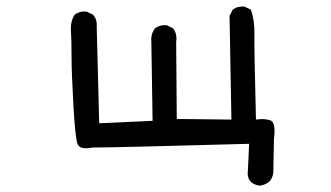

<svg xmlns="http://www.w3.org/2000/svg" viewBox="-20 -467 1040 604"><path d="M796.9 117.2Q781.2 115.2 769.5 105.5Q756.8 91.8 759.8 70.3L763.7 -14.6Q338.9 -2.9 270.5 -2.9Q231.4 4.9 224.1 -13.7Q216.8 -32.2 210.9 -135.7Q205.1 -239.3 205.1 -290Q205.1 -340.8 203.1 -370.1Q201.2 -399.4 214.8 -420.9Q230.5 -432.6 252 -430.7L272.5 -420.9Q286.1 -405.3 284.2 -383.8L292 -79.1L460 -86.9L456.1 -336.9Q454.1 -360.4 467.8 -377.9Q483.4 -389.6 504.9 -387.7L524.4 -377.9Q538.1 -360.4 534.2 -335L536.1 -92.8L708 -90.8L702.1 -417L711.9 -436.5Q727.5 -448.2 749 -446.3L769.5 -436.5Q781.2 -401.4 780.3 -362.3Q779.3 -323.2 785.2 -90.8Q812.5 -94.7 830.6 -88.4Q848.6 -82 841.8 -30.3L839.8 76.2Q837.9 91.8 828.1 103.5Q814.5 115.2 796.9 117.2Z"/></svg>

Font: JasonHandwriting2
Style: Regular
Weight: 400
Version: Version 1.05.10